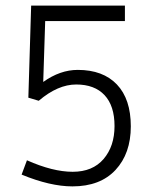

<svg xmlns="http://www.w3.org/2000/svg" viewBox="-20 -654 540 684"><path d="M238 10Q159 10 57 -32L76 -83Q168 -42 239 -42Q310 -42 349 -87.5Q388 -133 388 -205Q388 -277 352.5 -315Q317 -353 251.5 -353Q186 -353 118 -295L81 -306L91 -634H425V-579H141L134 -362Q194 -405 257 -405Q347 -405 396.5 -353Q446 -301 446 -204Q446 -107 391.5 -48.5Q337 10 238 10Z"/></svg>

Font: Lekton
Style: Regular
Weight: 400
Designer: Paolo Mazzetti, Luciano Perondi, Raffaele Flato, Elena Papassissa, Emilio Macchia, Michela Povoleri, Tobias Seemiller, R
Version: Version 34.000